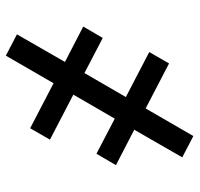

<svg xmlns="http://www.w3.org/2000/svg" viewBox="-32 -472 665 640"><g transform="rotate(-90 300.0 -152.5)"><path d="M166 160 95 123 187 -37 69 -98 107 -163 224 -102 304 -240 154 -318 192 -384 342 -306 434 -465 505 -428 413 -268 531 -207 493 -142 376 -203 296 -65 446 13 408 79 258 1Z"/></g></svg>

Font: Iosevka Custom Extended
Style: Regular
Weight: 400
Width: 7
Monospace: yes
Designer: Belleve Invis
Foundry: Belleve Invis
Version: Version 11.2.4; ttfautohint (v1.8.4)